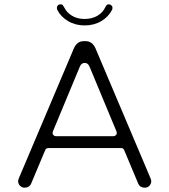

<svg xmlns="http://www.w3.org/2000/svg" viewBox="-20 -880 786 891"><path d="M351 -572 225 -269Q224 -266 224 -261.5Q224 -257 228.5 -252.5Q233 -248 239 -248H507Q513 -248 517.5 -252.5Q522 -257 522 -261.5Q522 -266 521 -269L395 -572Q388 -588 373 -588Q358 -588 351 -572ZM653 -9Q629 -9 621 -29L556 -184Q552 -193 542 -193H204Q203 -193 203 -193Q193 -191 190 -184L125 -29Q117 -9 93 -9Q82 -9 73 -18Q64 -27 64 -40Q64 -43 68 -54L323 -656Q338 -689 368 -689H378Q408 -689 423 -656L678 -54Q682 -44 682 -40Q682 -27 673.5 -18Q665 -9 653 -9ZM245 -836Q244 -839 244 -844.5Q244 -850 248.5 -855Q253 -860 261 -860Q268 -860 271 -856.5Q274 -853 276 -849Q284 -833 295 -822Q325 -792 373 -792Q406 -792 431.5 -806.5Q457 -821 470 -849Q472 -853 475 -856.5Q478 -860 485 -860Q492 -860 497 -855Q502 -850 502 -844.5Q502 -839 501 -836Q484 -802 450 -782Q416 -762 373 -762Q330 -762 296 -782Q262 -802 245 -836Z"/></svg>

Font: Kurewa Gothic CJK TC Regular
Style: Regular
Weight: 400
Designer: Max Yao
Foundry: Max-Everyday
Version: Version 1.071; ttfautohint (v1.8.3)